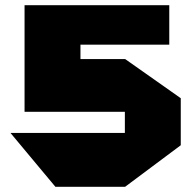

<svg xmlns="http://www.w3.org/2000/svg" viewBox="-20 -715 751 735"><path d="M192 0 21 -205V-206H458V0ZM74 -287V-489H458V-287ZM74 -489V-695H288V-489ZM458 0V-489H459L672 -339V-159L459 0ZM288 -544V-695H628V-544Z"/></svg>

Font: Foldit ExtraBold
Style: Regular
Weight: 800
Version: Version 1.003